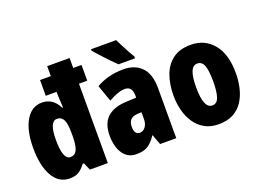

<svg xmlns="http://www.w3.org/2000/svg" viewBox="-112 -1031 1758 1305"><g transform="rotate(-20 767.0 -378.0)"><path d="M197 10Q118 10 75 -65.5Q32 -141 32 -268Q32 -395 75 -467.5Q118 -540 192 -540Q230 -540 260 -521Q290 -502 312 -459H317Q315 -497 313.5 -523Q312 -549 312 -565V-574H234V-688H312V-760H474V-688H534V-574H474V0H344L321 -54H312Q286 -20 261.5 -5Q237 10 197 10ZM250 -125Q283 -125 297.5 -155.5Q312 -186 312 -254V-284Q312 -345 297.5 -373Q283 -401 251 -401Q196 -401 196 -268Q196 -125 250 -125Z M790 -563Q873 -563 921 -513.5Q969 -464 969 -363V0H852L825 -73H822Q795 -31 763.5 -10.5Q732 10 680 10Q633 10 604 -16Q575 -42 562 -83Q549 -124 549 -169Q549 -258 596.5 -301.5Q644 -345 735 -349L807 -352V-366Q807 -434 754 -434Q707 -434 635 -393L593 -513Q634 -537 683.5 -550Q733 -563 790 -563ZM777 -245Q711 -242 711 -176Q711 -119 750 -119Q774 -119 790.5 -141Q807 -163 807 -198V-247ZM813 -766Q822 -747 837 -717.5Q852 -688 867 -661Q882 -634 891 -620V-606H772Q760 -617 740.5 -637Q721 -657 699.5 -680Q678 -703 659.5 -723.5Q641 -744 631 -756V-766Z M1501 -278Q1501 -225 1489.5 -173.5Q1478 -122 1452 -80.5Q1426 -39 1382.5 -14.5Q1339 10 1275 10Q1216 10 1173.5 -14Q1131 -38 1103.5 -79Q1076 -120 1063 -171.5Q1050 -223 1050 -278Q1050 -358 1073 -422.5Q1096 -487 1146 -525Q1196 -563 1277 -563Q1378 -563 1439.5 -489Q1501 -415 1501 -278ZM1214 -276Q1214 -125 1276 -125Q1310 -125 1323.5 -163.5Q1337 -202 1337 -278Q1337 -354 1323.5 -391Q1310 -428 1276 -428Q1244 -428 1229 -391Q1214 -354 1214 -276Z"/></g></svg>

Font: Noto Sans ExtraCondensed Black
Style: Regular
Weight: 900
Width: 2
Designer: Monotype Design Team
Foundry: Monotype Imaging Inc.
Version: Version 2.013; ttfautohint (v1.8.4.7-5d5b)